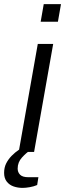

<svg xmlns="http://www.w3.org/2000/svg" viewBox="-62 -740 317 935"><path d="M29 0 122 -526H197L104 0ZM136 -634 151 -720H235L220 -634ZM48 175Q25 175 4.5 168Q-16 161 -29 144.5Q-42 128 -42 102Q-42 76 -32 56Q-22 36 -5.5 19Q11 2 32 -12H86L85 -8Q66 4 45 27Q24 50 24 81Q24 99 36 111Q48 123 76 123H125L119 161Q103 168 83 171.5Q63 175 48 175Z"/></svg>

Font: Archivo SemiExpanded Light
Style: Italic
Weight: 300
Width: 6
Italic angle: -10°
Designer: Hector Gatti
Foundry: Omnibus-Type
Version: Version 2.001